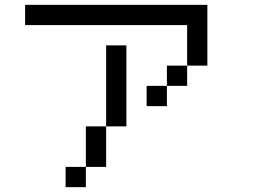

<svg xmlns="http://www.w3.org/2000/svg" viewBox="-20 -770 1040 790"><path d="M666.7 -416.7V-333.3H583.3V-416.7ZM666.7 -500H750V-416.7H666.7ZM750 -500V-666.7H83.3V-750H833.3V-500ZM250 0V-83.3H333.3V0ZM333.3 -83.3V-250H416.7V-83.3ZM416.7 -250V-583.3H500V-250Z"/></svg>

Font: Galmuri11 Regular
Style: Regular
Weight: 400
Designer: Minseo Lee (Quiple)
Version: Version 2.356;hotconv 1.1.0;makeotfexe 2.6.0 DEVELOPMENT